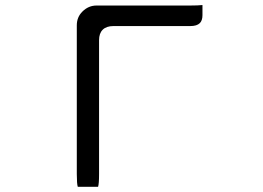

<svg xmlns="http://www.w3.org/2000/svg" viewBox="-20 -723 1040 758"><path d="M367.2 14.6Q371.1 2.9 371.1 -36.1V-564.5Q371.1 -591.3 385.3 -605.5Q399.9 -620.1 427.7 -620.1H731.4Q757.3 -620.1 769 -631.8Q779.3 -642.1 779.3 -663.1V-703.1Q762.7 -701.2 731.4 -701.2H361.3Q329.1 -701.2 305.2 -677.2Q283.2 -655.3 283.2 -623V-36.1Q283.2 3.4 287.1 14.6Z"/></svg>

Font: YuPearl-Light
Style: Light
Weight: 300
Designer: Max Yao
Foundry: Max-Everyday
Version: Version 1.011; ttfautohint (v1.8.3)